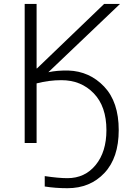

<svg xmlns="http://www.w3.org/2000/svg" viewBox="-20 -738 686 991"><path d="M107.4 0V-717.8H168.9V-384.8H170.9L517.6 -717.8H599.6L229.5 -365.2Q274.4 -375 333 -374Q442.4 -370.1 517.6 -291Q592.8 -211.9 592.8 -66.4Q592.8 76.2 519 154.8Q445.3 233.4 328.1 233.4Q265.6 233.4 210.9 224.6V170.9Q282.2 181.6 328.1 181.6Q418 181.6 473.6 113.8Q529.3 45.9 529.3 -66.4Q529.3 -188.5 463.9 -256.3Q398.4 -324.2 296.9 -324.2Q233.4 -324.2 168.9 -307.6V0Z"/></svg>

Font: Gothic A1 Light
Style: Regular
Weight: 300
Version: Version 2.50